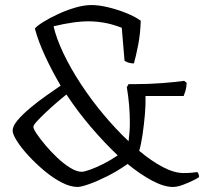

<svg xmlns="http://www.w3.org/2000/svg" viewBox="-20 -740 825 760"><path d="M287 0Q258 0 223.5 -18Q189 -36 155 -64.5Q121 -93 92.5 -124Q64 -155 47 -182Q30 -209 30 -223Q30 -241 50 -264.5Q70 -288 100 -313Q130 -338 162.5 -361Q195 -384 220 -401Q186 -459 159 -517Q132 -575 118 -627Q127 -638 152 -653.5Q177 -669 210.5 -684.5Q244 -700 278.5 -710Q313 -720 342 -720Q372 -720 409 -711Q446 -702 480.5 -688Q515 -674 537 -658Q536 -609 527 -562.5Q518 -516 510 -489Q502 -489 495 -490.5Q488 -492 482 -494.5Q476 -497 473 -499L462 -630Q429 -643 398 -649Q367 -655 336 -655.5Q305 -656 269.5 -651Q234 -646 192 -636Q203 -588 231 -529Q259 -470 300 -407.5Q341 -345 390 -286.5Q439 -228 489 -181Q494 -219 494 -254.5Q494 -290 491 -324.5Q488 -359 482 -395L489 -407H516Q568 -407 621 -411Q674 -415 709 -420L719 -412Q718 -393 714 -380Q710 -367 707 -360H556Q557 -326 553.5 -286.5Q550 -247 544.5 -208.5Q539 -170 531 -143Q580 -102 625 -78.5Q670 -55 707 -55Q716 -55 727.5 -55.5Q739 -56 761 -59Q763 -57 765.5 -52Q768 -47 768 -39Q765 -36 746 -26.5Q727 -17 704.5 -8.5Q682 0 664 0Q629 0 582 -25Q535 -50 485 -91Q447 -64 406.5 -43.5Q366 -23 333.5 -11.5Q301 0 287 0ZM303 -60Q313 -60 337 -68.5Q361 -77 390.5 -92Q420 -107 446 -125Q394 -174 340.5 -236.5Q287 -299 243 -366Q224 -351 201 -331Q178 -311 158 -292Q138 -273 125 -258.5Q112 -244 112 -238Q112 -230 125.5 -210Q139 -190 160.5 -164.5Q182 -139 207.5 -115Q233 -91 258.5 -75.5Q284 -60 303 -60Z"/></svg>

Font: Texturina 12pt ExtraLight
Style: Regular
Weight: 250
Designer: Guillermo Torres Carreño
Foundry: Omnibus-Type
Version: Version 1.002